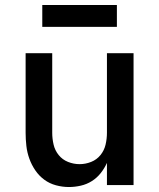

<svg xmlns="http://www.w3.org/2000/svg" viewBox="-20 -744 640 772"><path d="M257 8Q231 8 205 1Q179 -6 158 -21.5Q137 -37 122 -59Q107 -81 98 -106Q89 -131 86 -157.5Q83 -184 83 -210V-530H190V-210Q190 -186 195.5 -162.5Q201 -139 216 -120.5Q231 -102 253.5 -93Q276 -84 300 -84Q324 -84 346.5 -93Q369 -102 384 -120.5Q399 -139 404.5 -162.5Q410 -186 410 -210V-530H517V0H410V-89Q400 -67 385 -48Q370 -29 349.5 -16Q329 -3 305 2.5Q281 8 257 8ZM150 -636V-724H450V-636Z"/></svg>

Font: Iosevka Curly SmBdEx
Style: Regular
Weight: 600
Width: 7
Monospace: yes
Designer: Belleve Invis
Foundry: Belleve Invis
Version: Version 11.1.0; ttfautohint (v1.8.3)